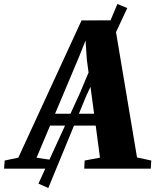

<svg xmlns="http://www.w3.org/2000/svg" viewBox="-102 -847 779 964"><path d="M-81.5 0 -78.5 -41 -10 -55.5 307.5 -744.5 470.5 -745 586 -56.5 657.5 -41 655 0H321L323 -41L400 -55.5L378.5 -216.5H149.5L81.5 -55L177.5 -41L174 0ZM174.5 -276H370.5L334 -547.5L327.5 -643.5L295 -562ZM91 75 299 -379 487.5 -827 537 -806.5 331 -365.5 140.5 97Z"/></svg>

Font: Merriweather 60pt Black
Style: Italic
Weight: 900
Italic angle: -7.8°
Version: Version 2.101